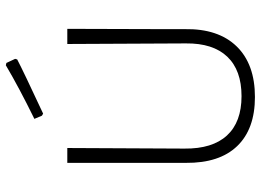

<svg xmlns="http://www.w3.org/2000/svg" viewBox="-138 -752 895 659"><g transform="rotate(-90 309.5 -422.5)"><path d="M415 -850 423 -848 437 -818 435 -811Q393 -789 249 -722L242 -726L231 -752Q339 -805 415 -850ZM540 -639 539 -313V-236Q541 -121 480 -58Q419 5 306 5Q196 5 137.5 -56Q79 -117 80 -232V-639H131L129 -237Q128 -141 174 -91Q220 -41 309 -41Q398 -41 444.5 -90Q491 -139 490 -232L488 -639Z"/></g></svg>

Font: Alegreya Sans SC Light
Style: Regular
Weight: 300
Designer: Juan Pablo del Peral
Foundry: Huerta Tipografica
Version: Version 2.007